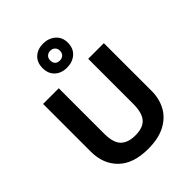

<svg xmlns="http://www.w3.org/2000/svg" viewBox="-276 -1218 1309 1309"><g transform="rotate(-45 378.0 -563.5)"><path d="M671 -318Q671 -244 638.5 -184.5Q606 -125 540.5 -90.5Q475 -56 375 -56Q233 -56 159 -128.5Q85 -201 85 -320V-780H236V-343Q236 -255 272 -219Q308 -183 379 -183Q429 -183 460 -200Q491 -217 505.5 -253Q520 -289 520 -344V-780H671ZM376 -839Q322 -839 288.5 -870Q255 -901 255 -955Q255 -1009 288.5 -1040Q322 -1071 376 -1071Q428 -1071 464 -1040Q500 -1009 500 -956Q500 -901 464.5 -870Q429 -839 376 -839ZM376 -908Q396 -908 409.5 -920.5Q423 -933 423 -955Q423 -977 409.5 -989.5Q396 -1002 376 -1002Q356 -1002 342.5 -989.5Q329 -977 329 -955Q329 -933 341 -920.5Q353 -908 376 -908Z"/></g></svg>

Font: Noto Sans Malayalam UI
Style: Regular
Weight: 400
Designer: Jelle Bosma - Monotype Design Team
Foundry: Monotype Imaging Inc.
Version: Version 2.104